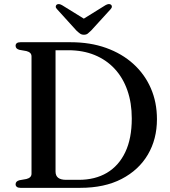

<svg xmlns="http://www.w3.org/2000/svg" viewBox="-20 -903 816 923"><path d="M55 -17Q55 -31.5 73 -36.5L107 -42.5Q119 -45.5 125.2 -51.8Q131.5 -58 131.5 -68.5V-631.5Q131.5 -642 125.2 -648.2Q119 -654.5 107 -657.5L73 -663.5Q55 -668.5 55 -683Q55 -691 60.8 -695.5Q66.5 -700 78 -700H320Q413.5 -700 489.8 -672.8Q566 -645.5 620.8 -596Q675.5 -546.5 705 -479Q734.5 -411.5 734.5 -330Q734.5 -234 690.8 -159.8Q647 -85.5 564.8 -42.8Q482.5 0 365.5 0H78Q66.5 0 60.8 -4.8Q55 -9.5 55 -17ZM358.5 -38.5Q437 -38.5 494 -72.2Q551 -106 582.2 -171.5Q613.5 -237 613.5 -333.5Q613.5 -408.5 592.2 -469Q571 -529.5 531 -572.5Q491 -615.5 434.8 -638.5Q378.5 -661.5 308 -661.5H247V-78.5Q247 -58 259.8 -48.2Q272.5 -38.5 298.5 -38.5ZM403 -801 278.5 -878Q262 -887.5 252.5 -880.5Q248.5 -877.5 248 -871.5Q247.5 -865.5 254.5 -858.5L347.5 -756Q357 -747 364.8 -741.5Q372.5 -736 383.5 -736Q394.5 -736 401.8 -741.5Q409 -747 418 -756L511.5 -858.5Q518 -865.5 517.8 -871.5Q517.5 -877.5 513.5 -880.5Q503.5 -887.5 487 -878L363 -801Z"/></svg>

Font: Fraunces 24pt
Style: Regular
Weight: 400
Version: Version 1.000;[b76b70a41]